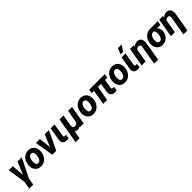

<svg xmlns="http://www.w3.org/2000/svg" viewBox="531 -2838 5110 5110"><g transform="rotate(-45 3085.5 -283.5)"><path d="M278.3 -39.1 235.8 203.6H86.4L128.9 -39.1ZM212.4 -137.2 375 -528.3H536.1L273.9 0H168.5ZM199.2 -528.3 231.4 -119.1 223.6 0H125.5L46.9 -528.3Z M512.2 -255.9 513.2 -266.1Q519.5 -322.8 541 -372.6Q562.5 -422.4 598.1 -460Q633.8 -497.6 682.1 -518.6Q730.5 -539.6 790.5 -538.1Q848.1 -537.1 890.4 -515.4Q932.6 -493.7 959.5 -456.5Q986.3 -419.4 997.6 -371.6Q1008.8 -323.7 1003.9 -270L1002.9 -259.3Q996.6 -203.1 974.6 -153.8Q952.6 -104.5 917 -67.4Q881.3 -30.3 833 -9.5Q784.7 11.2 725.1 9.8Q668 8.8 625.7 -12.7Q583.5 -34.2 556.6 -70.8Q529.8 -107.4 518.6 -154.8Q507.3 -202.1 512.2 -255.9ZM662.1 -266.1 661.1 -255.9Q659.7 -233.9 659.9 -208.7Q660.2 -183.6 666.7 -160.6Q673.3 -137.7 689.2 -123.3Q705.1 -108.9 733.9 -107.9Q765.1 -106.9 786.6 -120.6Q808.1 -134.3 822 -157.5Q835.9 -180.7 843.5 -207.5Q851.1 -234.4 853.5 -259.8L854.5 -270Q856.4 -291.5 856.2 -317.1Q856 -342.8 849.4 -366Q842.8 -389.2 826.7 -404.1Q810.5 -418.9 781.7 -419.9Q750.5 -420.9 728.8 -406.7Q707 -392.6 693.4 -369.1Q679.7 -345.7 672.4 -318.6Q665 -291.5 662.1 -266.1Z M1228 -113.8 1398.9 -528.3H1559.1L1306.2 0H1210.4ZM1223.6 -528.3 1265.1 -100.1 1250 0H1158.7L1070.8 -528.3Z M1622.6 -528.3H1772L1710 -168.9Q1708 -151.9 1710 -140.4Q1711.9 -128.9 1720.7 -123Q1729.5 -117.2 1747.6 -116.2Q1757.8 -115.7 1768.3 -116.7Q1778.8 -117.7 1789.1 -119.1L1778.3 -7.3Q1758.3 -1 1737.3 2Q1716.3 4.9 1695.3 4.9Q1647 3.9 1615.2 -15.6Q1583.5 -35.2 1569.3 -70.3Q1555.2 -105.5 1560.1 -152.8Z M2279.8 -528.3H2428.7L2337.4 0H2198.2L2210.4 -130.4ZM2245.6 -246.1 2302.2 -247.6Q2298.8 -204.1 2286.6 -158.4Q2274.4 -112.8 2251.2 -74Q2228 -35.2 2191.4 -11.7Q2154.8 11.7 2102.1 10.3Q2069.8 9.3 2041.3 -4.6Q2012.7 -18.6 1992.9 -43.7Q1973.1 -68.8 1969.2 -102.1L1978 -225.6H2053.2Q2051.8 -205.6 2052 -185.3Q2052.2 -165 2057.6 -147.9Q2063 -130.9 2076.7 -120.4Q2090.3 -109.9 2115.2 -109.4Q2147 -108.4 2169.9 -119.1Q2192.9 -129.9 2208.3 -148.9Q2223.6 -168 2232.7 -193.1Q2241.7 -218.3 2245.6 -246.1ZM1958.5 -528.3H2107.4L1980 203.1H1831.5Z M2486.8 -255.9 2487.8 -266.1Q2494.1 -322.8 2515.6 -372.6Q2537.1 -422.4 2572.8 -460Q2608.4 -497.6 2656.7 -518.6Q2705.1 -539.6 2765.1 -538.1Q2822.8 -537.1 2865 -515.4Q2907.2 -493.7 2934.1 -456.5Q2960.9 -419.4 2972.2 -371.6Q2983.4 -323.7 2978.5 -270L2977.5 -259.3Q2971.2 -203.1 2949.2 -153.8Q2927.2 -104.5 2891.6 -67.4Q2856 -30.3 2807.6 -9.5Q2759.3 11.2 2699.7 9.8Q2642.6 8.8 2600.3 -12.7Q2558.1 -34.2 2531.2 -70.8Q2504.4 -107.4 2493.2 -154.8Q2481.9 -202.1 2486.8 -255.9ZM2636.7 -266.1 2635.7 -255.9Q2634.3 -233.9 2634.5 -208.7Q2634.8 -183.6 2641.4 -160.6Q2647.9 -137.7 2663.8 -123.3Q2679.7 -108.9 2708.5 -107.9Q2739.7 -106.9 2761.2 -120.6Q2782.7 -134.3 2796.6 -157.5Q2810.5 -180.7 2818.1 -207.5Q2825.7 -234.4 2828.1 -259.8L2829.1 -270Q2831.1 -291.5 2830.8 -317.1Q2830.6 -342.8 2824 -366Q2817.4 -389.2 2801.3 -404.1Q2785.2 -418.9 2756.3 -419.9Q2725.1 -420.9 2703.4 -406.7Q2681.6 -392.6 2668 -369.1Q2654.3 -345.7 2647 -318.6Q2639.6 -291.5 2636.7 -266.1Z M3662.6 -528.3 3642.6 -417H3058.6L3077.6 -528.3ZM3312 -528.3 3220.2 0H3071.3L3163.1 -528.3ZM3428.2 -528.3H3577.6L3515.6 -168.9Q3513.7 -151.9 3515.9 -140.4Q3518.1 -128.9 3526.6 -123Q3535.2 -117.2 3553.2 -116.2Q3563.5 -115.7 3574 -116.7Q3584.5 -117.7 3594.7 -119.1L3584.5 -7.3Q3564 -1 3543.2 2Q3522.5 4.9 3501.5 4.9Q3452.6 3.9 3421.1 -15.4Q3389.6 -34.7 3375.5 -70.1Q3361.3 -105.5 3365.7 -152.8Z M3671.4 -255.9 3672.4 -266.1Q3678.7 -322.8 3700.2 -372.6Q3721.7 -422.4 3757.3 -460Q3793 -497.6 3841.3 -518.6Q3889.6 -539.6 3949.7 -538.1Q4007.3 -537.1 4049.6 -515.4Q4091.8 -493.7 4118.7 -456.5Q4145.5 -419.4 4156.7 -371.6Q4168 -323.7 4163.1 -270L4162.1 -259.3Q4155.8 -203.1 4133.8 -153.8Q4111.8 -104.5 4076.2 -67.4Q4040.5 -30.3 3992.2 -9.5Q3943.8 11.2 3884.3 9.8Q3827.1 8.8 3784.9 -12.7Q3742.7 -34.2 3715.8 -70.8Q3689 -107.4 3677.7 -154.8Q3666.5 -202.1 3671.4 -255.9ZM3821.3 -266.1 3820.3 -255.9Q3818.8 -233.9 3819.1 -208.7Q3819.3 -183.6 3825.9 -160.6Q3832.5 -137.7 3848.4 -123.3Q3864.3 -108.9 3893.1 -107.9Q3924.3 -106.9 3945.8 -120.6Q3967.3 -134.3 3981.2 -157.5Q3995.1 -180.7 4002.7 -207.5Q4010.3 -234.4 4012.7 -259.8L4013.7 -270Q4015.6 -291.5 4015.4 -317.1Q4015.1 -342.8 4008.5 -366Q4002 -389.2 3985.8 -404.1Q3969.7 -418.9 3940.9 -419.9Q3909.7 -420.9 3887.9 -406.7Q3866.2 -392.6 3852.5 -369.1Q3838.9 -345.7 3831.5 -318.6Q3824.2 -291.5 3821.3 -266.1Z M4293 -528.3H4442.4L4380.4 -168.9Q4378.4 -151.9 4380.4 -140.4Q4382.3 -128.9 4391.1 -123Q4399.9 -117.2 4418 -116.2Q4428.2 -115.7 4438.7 -116.7Q4449.2 -117.7 4459.5 -119.1L4448.7 -7.3Q4428.7 -1 4407.7 2Q4386.7 4.9 4365.7 4.9Q4317.4 3.9 4285.6 -15.6Q4253.9 -35.2 4239.7 -70.3Q4225.6 -105.5 4230.5 -152.8ZM4331.5 -602.5 4398.4 -771H4539.1L4425.8 -602.5Z M4738.8 -407.2 4668 0H4519L4610.8 -528.3H4750ZM4689.9 -282.2 4663.6 -280.8Q4668.5 -327.1 4684.8 -373.3Q4701.2 -419.4 4729.5 -457.3Q4757.8 -495.1 4798.1 -517.3Q4838.4 -539.6 4892.1 -538.6Q4935.5 -537.6 4964.1 -520.5Q4992.7 -503.4 5008.3 -475.3Q5023.9 -447.3 5028.6 -411.9Q5033.2 -376.5 5029.3 -337.4L4938 203.1H4788.6L4880.4 -338.9Q4882.3 -354.5 4881.1 -368.7Q4879.9 -382.8 4874.3 -394Q4868.7 -405.3 4857.7 -412.4Q4846.7 -419.4 4828.1 -419.9Q4797.9 -421.4 4774.2 -410.2Q4750.5 -398.9 4733.4 -379.2Q4716.3 -359.4 4705.6 -334Q4694.8 -308.6 4689.9 -282.2Z M5090.3 -255.4 5091.8 -265.6Q5098.6 -323.2 5121.1 -371.3Q5143.6 -419.4 5180.2 -454.6Q5216.8 -489.7 5265.4 -509.3Q5314 -528.8 5373 -529.8Q5387.7 -515.6 5397.2 -500.2Q5406.7 -484.9 5418.2 -470.9Q5429.7 -457 5449.7 -447.8Q5486.8 -430.7 5514.4 -399.7Q5542 -368.7 5556.9 -330.1Q5571.8 -291.5 5568.8 -251L5567.9 -239.7Q5562.5 -186 5541 -139.9Q5519.5 -93.8 5484.4 -59.6Q5449.2 -25.4 5402.3 -6.8Q5355.5 11.7 5299.8 10.7Q5242.7 9.8 5200.9 -12Q5159.2 -33.7 5133.1 -70.6Q5106.9 -107.4 5096.2 -154.8Q5085.4 -202.1 5090.3 -255.4ZM5241.2 -265.6 5239.7 -255.4Q5237.8 -233.4 5237.8 -208.3Q5237.8 -183.1 5243.9 -160.6Q5250 -138.2 5265.6 -123.3Q5281.2 -108.4 5310.5 -107.4Q5340.3 -106.4 5360.6 -121.1Q5380.9 -135.7 5393.8 -159.2Q5406.7 -182.6 5413.3 -209.2Q5419.9 -235.8 5422.9 -259.8L5423.8 -270Q5425.8 -289.6 5426 -313.2Q5426.3 -336.9 5421.1 -358.6Q5416 -380.4 5401.9 -394.8Q5387.7 -409.2 5361.3 -410.2Q5331.5 -411.1 5310.1 -398.7Q5288.6 -386.2 5274.2 -364.5Q5259.8 -342.8 5251.7 -316.9Q5243.7 -291 5241.2 -265.6ZM5655.8 -528.3 5634.8 -409.7H5360.8L5381.8 -528.3Z M5840.3 -407.2 5769.5 0H5620.6L5712.4 -528.3H5851.6ZM5791.5 -282.2 5765.1 -280.8Q5770 -327.1 5786.4 -373.3Q5802.7 -419.4 5831.1 -457.3Q5859.4 -495.1 5899.7 -517.3Q5939.9 -539.6 5993.7 -538.6Q6037.1 -537.6 6065.7 -520.5Q6094.2 -503.4 6109.9 -475.3Q6125.5 -447.3 6130.1 -411.9Q6134.8 -376.5 6130.9 -337.4L6039.6 203.1H5890.1L5981.9 -338.9Q5983.9 -354.5 5982.7 -368.7Q5981.4 -382.8 5975.8 -394Q5970.2 -405.3 5959.2 -412.4Q5948.2 -419.4 5929.7 -419.9Q5899.4 -421.4 5875.7 -410.2Q5852.1 -398.9 5835 -379.2Q5817.9 -359.4 5807.1 -334Q5796.4 -308.6 5791.5 -282.2Z"/></g></svg>

Font: Roboto ExtraBold
Style: Italic
Weight: 800
Designer: Christian Robertson
Foundry: Google
Version: Version 3.009; 2024